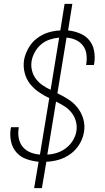

<svg xmlns="http://www.w3.org/2000/svg" viewBox="-20 -863 540 990"><path d="M156 107 179 -29Q146 -32 115.5 -43Q85 -54 64.5 -77.5Q44 -101 37 -133Q30 -165 35 -198L37 -207H77L76 -200Q72 -174 77 -149Q82 -124 97.5 -105.5Q113 -87 136 -77.5Q159 -68 186 -66L234 -357Q205 -371 179 -389Q153 -407 134 -431.5Q115 -456 107 -488Q99 -520 104 -554Q110 -585 126.5 -614.5Q143 -644 169.5 -664.5Q196 -685 227.5 -695Q259 -705 291 -706L313 -843H353L331 -706Q362 -703 391.5 -691Q421 -679 440 -656Q459 -633 465 -601.5Q471 -570 466 -537L464 -528H424L425 -535Q429 -560 425.5 -584.5Q422 -609 407.5 -628Q393 -647 371 -657Q349 -667 323 -669L276 -382Q306 -368 333.5 -350Q361 -332 380.5 -307Q400 -282 409.5 -249.5Q419 -217 413 -182Q408 -150 390 -120Q372 -90 344 -69.5Q316 -49 283.5 -39.5Q251 -30 219 -29L196 107ZM241 -400 285 -669Q261 -667 236.5 -659Q212 -651 192.5 -634.5Q173 -618 160 -595Q147 -572 143 -548Q139 -523 145 -499Q151 -475 165.5 -456Q180 -437 199.5 -423.5Q219 -410 241 -400ZM224 -66Q249 -67 274 -75Q299 -83 320.5 -99.5Q342 -116 356 -139Q370 -162 374 -187Q378 -214 371 -238.5Q364 -263 349 -282Q334 -301 313 -314.5Q292 -328 269 -339Z"/></svg>

Font: Iosevka Extralight Oblique
Style: Regular
Weight: 200
Italic angle: -9°
Monospace: yes
Designer: Belleve Invis
Foundry: Belleve Invis
Version: Version 32.5.0; ttfautohint (v1.8.4)